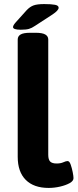

<svg xmlns="http://www.w3.org/2000/svg" viewBox="-20 -915 381 943"><path d="M219 8Q146 8 106.5 -31.5Q67 -71 67 -145V-721Q67 -737 81 -745.5Q95 -754 128 -754H156Q188 -754 202.5 -745.5Q217 -737 217 -721V-155Q217 -131 226.5 -121.5Q236 -112 258 -112Q278 -112 291 -118Q304 -124 312 -124Q321 -124 327 -107Q333 -90 337 -70Q341 -50 341 -40Q341 -26 322 -15.5Q303 -5 275 1.5Q247 8 219 8ZM82 -769Q44 -769 44 -782Q44 -786 47 -791.5Q50 -797 57 -805L111 -865Q127 -882 145 -888.5Q163 -895 197 -895Q232 -895 250 -891.5Q268 -888 268 -877Q268 -864 238 -844L152 -788Q136 -777 122 -773Q108 -769 82 -769Z"/></svg>

Font: Asap Semi Expanded
Style: Bold
Weight: 700
Width: 6
Designer: Pablo Cosgaya
Foundry: Omnibus-Type
Version: Version 3.001; ttfautohint (v1.8.4.7-5d5b)